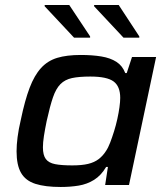

<svg xmlns="http://www.w3.org/2000/svg" viewBox="-20 -737 660 765"><path d="M222 8Q160 8 121 -4.5Q82 -17 64 -48Q46 -79 46 -134Q46 -159 50 -190.5Q54 -222 63 -260Q79 -337 98 -387Q117 -437 143.5 -466Q170 -495 208 -506.5Q246 -518 302 -518Q348 -518 384 -512Q420 -506 444 -490.5Q468 -475 479 -446H485L506 -510H602L494 0H399L410 -72H403Q383 -38 355 -20.5Q327 -3 293.5 2.5Q260 8 222 8ZM268 -78Q306 -78 331 -84Q356 -90 373 -103Q390 -116 402 -135Q411 -148 419 -169Q427 -190 434.5 -214Q442 -238 447.5 -263Q453 -288 456 -310Q459 -332 459 -347Q459 -393 432.5 -412.5Q406 -432 340 -432Q295 -432 267 -426Q239 -420 221 -402Q203 -384 191 -349Q179 -314 166 -255Q159 -221 155 -195Q151 -169 151 -150Q151 -119 162.5 -103.5Q174 -88 199.5 -83Q225 -78 268 -78ZM275 -587 158 -712V-717H256L339 -592V-587ZM472 -587 355 -712V-717H453L535 -592V-587Z"/></svg>

Font: Saira SemiExpanded Medium
Style: Italic
Weight: 500
Width: 6
Italic angle: -12°
Designer: Hector Gatti with collaboration of the Omnibus-Type team
Foundry: Omnibus-Type
Version: Version 1.101